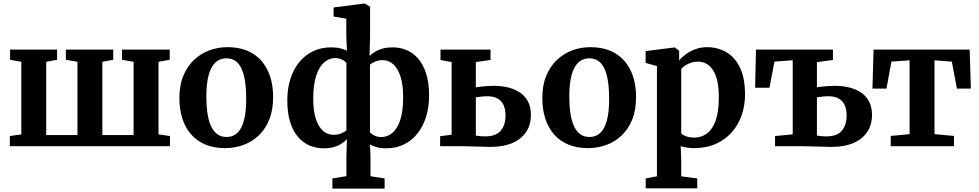

<svg xmlns="http://www.w3.org/2000/svg" viewBox="-20 -840 5622 1103"><path d="M36.5 0V-58.5L102.5 -68V-485L38 -496.5V-555H308V-496.5L245.5 -485V-64H425V-485L358.5 -496.5V-555H630.5V-496.5L568 -485V-64H747.5V-485L681 -496.5V-555H955V-496.5L890.5 -485V-68L956.5 -58.5V0Z M1010.5 -276Q1010.5 -349.5 1033 -404.2Q1055.5 -459 1094.5 -495.8Q1133.5 -532.5 1182.8 -550.8Q1232 -569 1286 -569Q1371 -569 1429.5 -533.8Q1488 -498.5 1518.5 -434Q1549 -369.5 1549 -282Q1549 -207.5 1526.5 -152.2Q1504 -97 1465.2 -60.8Q1426.5 -24.5 1377 -6.8Q1327.5 11 1273 11Q1210 11 1161.2 -9Q1112.5 -29 1079 -66.8Q1045.5 -104.5 1028 -157.5Q1010.5 -210.5 1010.5 -276ZM1282 -53Q1318.5 -53 1343.5 -76.5Q1368.5 -100 1381.5 -148.5Q1394.5 -197 1394.5 -271.5Q1394.5 -326 1388.2 -369.2Q1382 -412.5 1368.8 -442.8Q1355.5 -473 1333.8 -489Q1312 -505 1280.5 -505Q1243.5 -505 1218 -481.5Q1192.5 -458 1179 -409.8Q1165.5 -361.5 1165.5 -286.5Q1165.5 -231.5 1172 -188.2Q1178.5 -145 1192.5 -115Q1206.5 -85 1228.5 -69Q1250.5 -53 1282 -53Z M1889.5 243.5V185L1970 172V58L1973 -40.5Q1959.5 -25.5 1940.2 -13.5Q1921 -1.5 1896.2 5.2Q1871.5 12 1839.5 12Q1797.5 12 1759.8 -3.5Q1722 -19 1693 -52.2Q1664 -85.5 1647.2 -137.8Q1630.5 -190 1630.5 -263.5Q1630.5 -330 1648 -385.8Q1665.5 -441.5 1698.5 -482.2Q1731.5 -523 1778 -545.5Q1824.5 -568 1882.5 -568Q1912.5 -568 1936.2 -562Q1960 -556 1973 -548.5L1969.5 -630V-732.5L1896.5 -745V-797L2069.5 -819.5H2076L2106 -801.5V-630L2103 -519Q2117.5 -532.5 2136.5 -543.8Q2155.5 -555 2180 -561.5Q2204.5 -568 2236 -568Q2278 -568 2315.8 -552.2Q2353.5 -536.5 2382.5 -503Q2411.5 -469.5 2428.2 -417Q2445 -364.5 2445 -291Q2445 -224.5 2427.8 -169.2Q2410.5 -114 2378.2 -73.2Q2346 -32.5 2300.5 -10.2Q2255 12 2198 12Q2165 12 2141.8 4.8Q2118.5 -2.5 2105 -10L2108.5 58V172.5L2189.5 185V243.5ZM1897 -65.5Q1920.5 -65.5 1940 -73.5Q1959.5 -81.5 1970 -91V-478Q1966.5 -483.5 1957.8 -490Q1949 -496.5 1935.8 -501.5Q1922.5 -506.5 1905.5 -506.5Q1872 -506.5 1843.2 -482.5Q1814.5 -458.5 1797 -406.8Q1779.5 -355 1779.5 -271.5Q1779.5 -204 1794.2 -158Q1809 -112 1835.2 -88.8Q1861.5 -65.5 1897 -65.5ZM2170 -52.5Q2204 -52.5 2232.8 -75.5Q2261.5 -98.5 2278.8 -149Q2296 -199.5 2296 -282.5Q2296 -353 2280.8 -400Q2265.5 -447 2239.2 -470.8Q2213 -494.5 2179 -494.5Q2155 -494.5 2135.8 -486.5Q2116.5 -478.5 2105.5 -469V-80Q2109 -75.5 2117.8 -69Q2126.5 -62.5 2140 -57.5Q2153.5 -52.5 2170 -52.5Z M2508.5 0V-57.5L2574.5 -66V-483.5L2510.5 -495.5V-555H2798V-495.5L2713.5 -483.5V-338.5Q2725 -340.5 2741.2 -342.2Q2757.5 -344 2776.8 -345.5Q2796 -347 2815.5 -347Q2881 -347 2929.2 -328.2Q2977.5 -309.5 3003.8 -272.2Q3030 -235 3030 -180Q3030 -122 3001.8 -80.8Q2973.5 -39.5 2921.8 -17.8Q2870 4 2798 4Q2788 4 2767 3.2Q2746 2.5 2720.8 2Q2695.5 1.5 2673 0.8Q2650.5 0 2637.5 0ZM2767.5 -56.5Q2828.5 -56.5 2856.2 -88.8Q2884 -121 2884 -176.5Q2884 -232 2857.2 -259.5Q2830.5 -287 2780 -287Q2762 -287 2744.2 -285Q2726.5 -283 2713.5 -280.5V-61Q2723.5 -59 2738 -57.8Q2752.5 -56.5 2767.5 -56.5Z M3095.5 -276Q3095.5 -349.5 3118 -404.2Q3140.5 -459 3179.5 -495.8Q3218.5 -532.5 3267.8 -550.8Q3317 -569 3371 -569Q3456 -569 3514.5 -533.8Q3573 -498.5 3603.5 -434Q3634 -369.5 3634 -282Q3634 -207.5 3611.5 -152.2Q3589 -97 3550.2 -60.8Q3511.5 -24.5 3462 -6.8Q3412.5 11 3358 11Q3295 11 3246.2 -9Q3197.5 -29 3164 -66.8Q3130.5 -104.5 3113 -157.5Q3095.5 -210.5 3095.5 -276ZM3367 -53Q3403.5 -53 3428.5 -76.5Q3453.5 -100 3466.5 -148.5Q3479.5 -197 3479.5 -271.5Q3479.5 -326 3473.2 -369.2Q3467 -412.5 3453.8 -442.8Q3440.5 -473 3418.8 -489Q3397 -505 3365.5 -505Q3328.5 -505 3303 -481.5Q3277.5 -458 3264 -409.8Q3250.5 -361.5 3250.5 -286.5Q3250.5 -231.5 3257 -188.2Q3263.5 -145 3277.5 -115Q3291.5 -85 3313.5 -69Q3335.5 -53 3367 -53Z M3689.5 242V185L3754 173V-460.5L3689 -478.5V-546.5L3854.5 -567.5H3856.5L3881.5 -548V-492Q3895.5 -510 3919.2 -527.8Q3943 -545.5 3974.2 -557.2Q4005.5 -569 4043 -569Q4101.5 -569 4150.8 -541.2Q4200 -513.5 4230 -453.5Q4260 -393.5 4260 -296Q4260 -234.5 4241 -179Q4222 -123.5 4184.5 -80.8Q4147 -38 4092.2 -13.5Q4037.5 11 3966.5 11Q3946.5 11 3925 7.5Q3903.5 4 3890.5 -0.5L3893.5 81V173L3985.5 185V242ZM3969.5 -49.5Q4008 -49.5 4040 -72.2Q4072 -95 4090.8 -145.5Q4109.5 -196 4109.5 -280Q4109.5 -335 4100.8 -374Q4092 -413 4075.5 -437.8Q4059 -462.5 4037.5 -474.2Q4016 -486 3990.5 -486Q3968.5 -486 3949.5 -479.5Q3930.5 -473 3916 -463.5Q3901.5 -454 3893.5 -444V-74Q3900.5 -65 3921.2 -57.2Q3942 -49.5 3969.5 -49.5Z M4757.5 4Q4748 4 4726.8 3.2Q4705.5 2.5 4680.2 2Q4655 1.5 4632.5 0.8Q4610 0 4597 0H4432.5V-58.5L4534 -68V-494L4429 -486L4400.5 -336H4318L4323 -555H4765V-495.5L4673 -483V-338.5Q4684.5 -340.5 4701 -342.2Q4717.5 -344 4736.5 -345.5Q4755.5 -347 4775 -347Q4840.5 -347 4888.8 -328.2Q4937 -309.5 4963.2 -272.2Q4989.5 -235 4989.5 -180Q4989.5 -122 4961.2 -80.8Q4933 -39.5 4881.2 -17.8Q4829.5 4 4757.5 4ZM4727 -56.5Q4788.5 -56.5 4816 -88.8Q4843.5 -121 4843.5 -176.5Q4843.5 -232 4816.8 -259.5Q4790 -287 4739.5 -287Q4721.5 -287 4703.8 -285Q4686 -283 4673 -280.5V-61Q4683 -59 4697.5 -57.8Q4712 -56.5 4727 -56.5Z M5097 0V-59L5205.5 -69.5V-493.5L5101 -486L5072.5 -331H4992L4998.5 -555H5550.5L5557.5 -331H5477.5L5448 -486L5348.5 -493.5V-69.5L5460.5 -59V0Z"/></svg>

Font: Merriweather 20pt
Style: Bold
Weight: 700
Version: Version 2.100